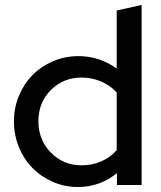

<svg xmlns="http://www.w3.org/2000/svg" viewBox="-20 -742 647 770"><path d="M449 0V-48Q417 -21 377 -6.5Q337 8 293 8Q239 8 192 -12.5Q145 -33 110.5 -68Q76 -103 56 -151.5Q36 -200 36 -255Q36 -310 56 -358Q76 -406 110.5 -441Q145 -476 193 -496.5Q241 -517 295 -517Q337 -517 376 -504Q415 -491 448 -467V-700L548 -722V0ZM134 -256Q134 -181 184 -130Q234 -79 307 -79Q350 -79 386.5 -95Q423 -111 448 -140V-371Q423 -399 386 -415Q349 -431 307 -431Q234 -431 184 -381Q134 -331 134 -256Z"/></svg>

Font: Red Hat Display Medium
Style: Regular
Weight: 500
Designer: Pentagram / MCKL
Foundry: Pentagram / MCKL
Version: Version 1.005; Red Hat Display Medium